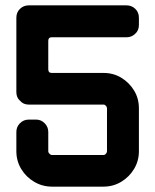

<svg xmlns="http://www.w3.org/2000/svg" viewBox="-20 -696 579 716"><path d="M498 -603Q498 -582 484 -570Q471 -557 452 -557H173Q160 -557 160 -544V-438Q160 -424 173 -424H366Q403 -424 432.5 -406Q462 -388 480 -358.5Q498 -329 498 -292V-132Q498 -96 480 -66Q462 -36 432 -18Q402 0 366 0H174Q138 0 107.5 -18Q77 -36 59 -66Q41 -96 41 -132V-204Q41 -223 54.5 -236.5Q68 -250 87 -250H115Q133 -250 146.5 -236.5Q160 -223 160 -204V-132Q160 -127 164.5 -122.5Q169 -118 174 -118H366Q371 -118 375 -122.5Q379 -127 379 -132V-292Q379 -297 375 -301.5Q371 -306 366 -306H87Q67 -306 55 -320Q41 -332 41 -352V-630Q41 -650 54.5 -663Q68 -676 87 -676H452Q471 -676 484.5 -663Q498 -650 498 -630Z"/></svg>

Font: Monomaniac One
Style: Regular
Weight: 400
Version: Version 1.000; ttfautohint (v1.8.3)